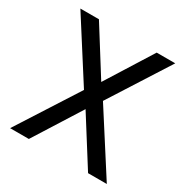

<svg xmlns="http://www.w3.org/2000/svg" viewBox="-163 -847 953 984"><g transform="rotate(30 313.5 -355.5)"><path d="M143.6 -710.9 314.5 -438.5 485.4 -710.9H595.2L370.6 -358.9L600.6 0H489.7L314.5 -277.8L139.2 0H28.3L258.3 -358.9L33.7 -710.9Z"/></g></svg>

Font: Vazirmatn UI FD
Style: Regular
Weight: 400
Designer: Saber Rastikerdar
Foundry: Saber Rastikerdar
Version: Version 33.003